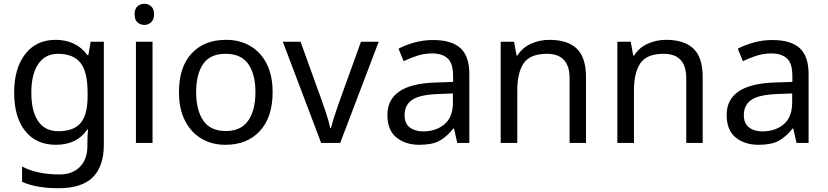

<svg xmlns="http://www.w3.org/2000/svg" viewBox="-20 -757 4384 1017"><path d="M275 -546Q328 -546 370.5 -526Q413 -506 443 -465H448L460 -536H530V9Q530 124 471.5 182Q413 240 290 240Q172 240 97 206V125Q176 167 295 167Q364 167 403.5 126.5Q443 86 443 16V-5Q443 -17 444 -39.5Q445 -62 446 -71H442Q388 10 276 10Q172 10 113.5 -63Q55 -136 55 -267Q55 -395 113.5 -470.5Q172 -546 275 -546ZM287 -472Q220 -472 183 -418.5Q146 -365 146 -266Q146 -167 182.5 -114.5Q219 -62 289 -62Q370 -62 407 -105.5Q444 -149 444 -246V-267Q444 -377 406 -424.5Q368 -472 287 -472Z M745 -737Q765 -737 780.5 -723.5Q796 -710 796 -681Q796 -653 780.5 -639Q765 -625 745 -625Q723 -625 708 -639Q693 -653 693 -681Q693 -710 708 -723.5Q723 -737 745 -737ZM788 -536V0H700V-536Z M1424 -269Q1424 -136 1356.5 -63Q1289 10 1174 10Q1103 10 1047.5 -22.5Q992 -55 960 -117.5Q928 -180 928 -269Q928 -402 995 -474Q1062 -546 1177 -546Q1250 -546 1305.5 -513.5Q1361 -481 1392.5 -419.5Q1424 -358 1424 -269ZM1019 -269Q1019 -174 1056.5 -118.5Q1094 -63 1176 -63Q1257 -63 1295 -118.5Q1333 -174 1333 -269Q1333 -364 1295 -418Q1257 -472 1175 -472Q1093 -472 1056 -418Q1019 -364 1019 -269Z M1681 0 1478 -536H1572L1686 -220Q1694 -198 1703 -171Q1712 -144 1719 -119.5Q1726 -95 1729 -78H1733Q1737 -95 1744.5 -120Q1752 -145 1761.5 -172Q1771 -199 1778 -220L1892 -536H1986L1782 0Z M2274 -545Q2372 -545 2419 -502Q2466 -459 2466 -365V0H2402L2385 -76H2381Q2346 -32 2307.5 -11Q2269 10 2201 10Q2128 10 2080 -28.5Q2032 -67 2032 -149Q2032 -229 2095 -272.5Q2158 -316 2289 -320L2380 -323V-355Q2380 -422 2351 -448Q2322 -474 2269 -474Q2227 -474 2189 -461.5Q2151 -449 2118 -433L2091 -499Q2126 -518 2174 -531.5Q2222 -545 2274 -545ZM2300 -259Q2200 -255 2161.5 -227Q2123 -199 2123 -148Q2123 -103 2150.5 -82Q2178 -61 2221 -61Q2289 -61 2334 -98.5Q2379 -136 2379 -214V-262Z M2890 -546Q2986 -546 3035 -499.5Q3084 -453 3084 -349V0H2997V-343Q2997 -472 2877 -472Q2788 -472 2754 -422Q2720 -372 2720 -278V0H2632V-536H2703L2716 -463H2721Q2747 -505 2793 -525.5Q2839 -546 2890 -546Z M3508 -546Q3604 -546 3653 -499.5Q3702 -453 3702 -349V0H3615V-343Q3615 -472 3495 -472Q3406 -472 3372 -422Q3338 -372 3338 -278V0H3250V-536H3321L3334 -463H3339Q3365 -505 3411 -525.5Q3457 -546 3508 -546Z M4071 -545Q4169 -545 4216 -502Q4263 -459 4263 -365V0H4199L4182 -76H4178Q4143 -32 4104.5 -11Q4066 10 3998 10Q3925 10 3877 -28.5Q3829 -67 3829 -149Q3829 -229 3892 -272.5Q3955 -316 4086 -320L4177 -323V-355Q4177 -422 4148 -448Q4119 -474 4066 -474Q4024 -474 3986 -461.5Q3948 -449 3915 -433L3888 -499Q3923 -518 3971 -531.5Q4019 -545 4071 -545ZM4097 -259Q3997 -255 3958.5 -227Q3920 -199 3920 -148Q3920 -103 3947.5 -82Q3975 -61 4018 -61Q4086 -61 4131 -98.5Q4176 -136 4176 -214V-262Z"/></svg>

Font: Noto Sans Hatran
Style: Regular
Weight: 400
Designer: Monotype Design Team
Foundry: Monotype Imaging Inc.
Version: Version 2.001; ttfautohint (v1.8.4.7-5d5b)